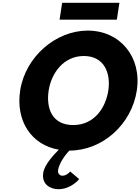

<svg xmlns="http://www.w3.org/2000/svg" viewBox="-20 -1058 1000 1368"><path d="M123.7 -413C90.8 -197.9 201.5 -25.8 399.1 8.7C364.1 42.8 296.9 114.9 288 173C274.7 260 344.1 290 396.1 290C488.1 290 544.1 218 544.1 218L480.4 164C480.4 164 455.8 194 424.8 194C407.8 194 390 180 393.8 155C404.5 85 474.2 15 474.2 15C711.2 15 917.8 -172 954.7 -413C991.6 -654 834 -840 605 -840C378 -840 160.6 -654 123.7 -413ZM326.7 -413C345.5 -536 432.3 -659 577.3 -659C723.3 -659 770.5 -536 751.7 -413C732.9 -290 652.1 -167 502.1 -167C348.1 -167 307.9 -290 326.7 -413ZM422.8 -1038 404.5 -918H812.5L830.8 -1038Z"/></svg>

Font: Sztylet
Style: BdObl
Weight: 700
Foundry: Cannot Into Space Fonts, PlusOne Fonts
Version: Version 0.12